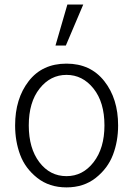

<svg xmlns="http://www.w3.org/2000/svg" viewBox="-20 -812 589 850"><path d="M107.4 -256.8Q107.4 -155.3 154.3 -93.8Q201.2 -32.2 274.4 -32.2Q346.7 -32.2 394.5 -94.2Q442.4 -156.2 442.4 -256.8Q442.4 -359.4 394 -419.9Q345.7 -480.5 274.4 -480.5Q203.1 -480.5 155.3 -419.9Q107.4 -359.4 107.4 -256.8ZM46.9 -256.8Q46.9 -375 106.9 -452.6Q167 -530.3 274.4 -530.3Q380.9 -530.3 441.9 -452.6Q502.9 -375 502.9 -256.8Q502.9 -186.5 480 -126.5Q457 -66.4 403.8 -24.4Q350.6 17.6 274.4 17.6Q198.2 17.6 145 -24.4Q91.8 -66.4 69.3 -126.5Q46.9 -186.5 46.9 -256.8ZM225.6 -610.4 278.3 -792H348.6L271.5 -610.4Z"/></svg>

Font: Gothic A1 Light
Style: Regular
Weight: 300
Version: Version 2.50